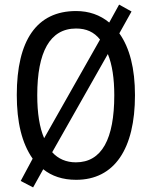

<svg xmlns="http://www.w3.org/2000/svg" viewBox="-20 -772 659 835"><path d="M567 -358C567 -474 544 -564 499 -627L552 -722L498 -752L455 -674C415 -707 367 -724 311 -724C139 -724 53 -596 53 -359C53 -241 75 -149 122 -82L70 15L124 43L168 -36C205 -6 253 10 311 10C478 10 567 -125 567 -358ZM142 -358C142 -546 197 -648 311 -648C355 -648 389 -633 415 -600L172 -171C152 -217 142 -280 142 -358ZM477 -358C477 -168 423 -66 310 -66C268 -66 233 -81 207 -110L449 -537C468 -491 477 -430 477 -358Z"/></svg>

Font: Noto Sans Malayalam Condensed
Style: Regular
Weight: 400
Width: 3
Designer: Jelle Bosma - Monotype Design Team
Foundry: Monotype Imaging Inc.
Version: Version 2.104